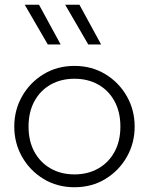

<svg xmlns="http://www.w3.org/2000/svg" viewBox="-20 -772 626 807"><path d="M293 15Q220.5 15 163.2 -19.8Q106 -54.5 73 -112.5Q40 -170.5 40 -240Q40 -309.5 73 -367.5Q106 -425.5 163.2 -460.2Q220.5 -495 293 -495Q365.5 -495 422.8 -460.2Q480 -425.5 513 -367.5Q546 -309.5 546 -240Q546 -170.5 513 -112.5Q480 -54.5 423 -19.8Q366 15 293 15ZM293 -39Q349.5 -39 393 -63.8Q436.5 -88.5 461.2 -133.5Q486 -178.5 486 -240Q486 -301.5 461.2 -346.8Q436.5 -392 393 -416.5Q349.5 -441 293 -441Q236.5 -441 193 -416.5Q149.5 -392 124.8 -346.8Q100 -301.5 100 -240Q100 -178.5 124.8 -133.5Q149.5 -88.5 193 -63.8Q236.5 -39 293 -39ZM351 -585 254 -752H314L405 -585ZM181 -585 84 -752H144L235 -585Z"/></svg>

Font: Geologica Thin
Style: Regular
Weight: 100
Designer: Sindre Bremnes, Frode Helland
Foundry: Monokrom Skriftforlag AS
Version: Version 1.010; ttfautohint (v1.8.4.7-5d5b);gftools[0.9.28]